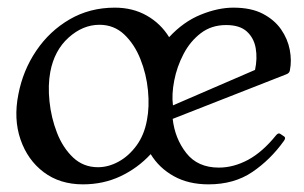

<svg xmlns="http://www.w3.org/2000/svg" viewBox="-20 -471 794 502"><path d="M196.8 11Q136.5 11 94.2 -20.9Q52 -52.8 33.6 -106.4Q15.2 -160 28 -224.2Q40 -287 74.8 -338.4Q109.5 -389.8 162.1 -420.4Q214.8 -451 280.2 -451Q327.2 -451 363.8 -430.2Q400.2 -409.5 422.2 -373.8Q459.5 -414.2 504.8 -432.6Q550 -451 590.2 -451Q636.5 -451 667 -435.1Q697.5 -419.2 714.9 -394.2Q732.2 -369.2 737.6 -340.9Q743 -312.5 738 -287.5Q737 -279.5 728 -276.5L431.5 -160.2Q437.2 -109 467 -70.9Q496.8 -32.8 552.2 -32.8Q590.8 -32.8 628.8 -53.2Q666.8 -73.8 702.2 -117.8Q707.8 -124.2 712.5 -121.2L723.2 -114Q728 -110.5 722.2 -102.5Q687.2 -53.5 639.6 -21.2Q592 11 525.2 11Q472.8 11 434.4 -10.4Q396 -31.8 374 -68Q340.2 -31.5 295.2 -10.2Q250.2 11 196.8 11ZM236.2 -33.8Q263.5 -33.8 290.1 -48.4Q316.8 -63 337 -90.6Q357.2 -118.2 364.2 -157Q371 -191.5 366.9 -234.4Q362.8 -277.2 347.2 -316.2Q331.8 -355.2 304.9 -380.8Q278 -406.2 240 -406.2Q196.5 -406.2 159.2 -372.6Q122 -339 111.5 -283Q105 -248.5 109.4 -205.8Q113.8 -163 129 -123.9Q144.2 -84.8 171.1 -59.2Q198 -33.8 236.2 -33.8ZM432.2 -195.5 646.8 -288.2Q653.2 -318 648.6 -344.8Q644 -371.5 625.5 -388.5Q607 -405.5 571.2 -405.5Q532.8 -405.5 505 -384.2Q477.2 -363 459.9 -329.8Q442.5 -296.5 435.5 -260.2Q428.5 -224 432.2 -195.5Z"/></svg>

Font: Young Serif Light
Style: Italic
Weight: 300
Italic angle: -10.979°
Designer: Bastien Sozeau
Foundry: NBR — Bastien Sozeau
Version: Version 5.001